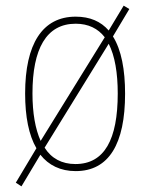

<svg xmlns="http://www.w3.org/2000/svg" viewBox="-20 -596 519 680"><path d="M423 -264C423 -349 410 -419 380 -467L438 -564L418 -576L365 -488C337 -520 299 -537 248 -537C130 -537 69 -440 69 -265C69 -183 82 -117 109 -71L36 51L56 64L123 -48C152 -11 194 10 248 10C366 10 423 -87 423 -264ZM95 -265C95 -423 144 -512 248 -512C293 -512 327 -495 351 -464L124 -97C105 -139 95 -196 95 -265ZM397 -265C397 -102 350 -15 247 -15C199 -15 162 -35 138 -73L365 -441C387 -398 397 -337 397 -265Z"/></svg>

Font: Noto Sans Sinhala Condensed Thin
Style: Regular
Weight: 100
Width: 3
Designer: Jelle Bosma - Monotype Design Team
Foundry: Monotype Imaging Inc.
Version: Version 2.006